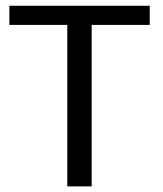

<svg xmlns="http://www.w3.org/2000/svg" viewBox="-20 -660 577 680"><path d="M510.3 -639.6V-571.8H304.7V0H218.3V-571.8H13.2V-639.6Z"/></svg>

Font: Yantramanav
Style: Regular
Weight: 400
Version: Version 1.000;PS 1.0;hotconv 1.0.72;makeotf.lib2.5.5900; ttf